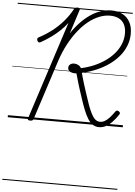

<svg xmlns="http://www.w3.org/2000/svg" viewBox="-96 -1198 1322 1880"><g transform="rotate(5 565.5 -257.5)"><path d="M897 19Q864 19 837.5 2Q811 -15 788.5 -50Q766 -85 745 -138Q724 -191 701 -263Q690 -296 681 -323.5Q672 -351 664.5 -376Q657 -401 649.5 -428Q642 -455 633 -486Q609 -484 589.5 -489Q570 -494 559 -505.5Q548 -517 548 -534Q548 -556 564 -568Q580 -580 603 -580Q624 -580 643.5 -569.5Q663 -559 672 -541Q738 -555 798 -580.5Q858 -606 908 -641Q958 -676 994.5 -719Q1031 -762 1051.5 -812Q1072 -862 1072 -918Q1072 -972 1052 -1008Q1032 -1044 996 -1061Q960 -1078 912 -1078Q859 -1078 805.5 -1056.5Q752 -1035 701 -994.5Q650 -954 603 -895Q556 -836 516 -761.5Q476 -687 446 -598L254 -5Q251 4 244 9Q237 14 222 14Q208 14 201.5 9Q195 4 199 -6L512 -972Q480 -930 441 -893Q402 -856 356 -823Q310 -790 257 -760Q245 -754 237 -757.5Q229 -761 224 -773Q219 -784 221.5 -792.5Q224 -801 235 -806Q305 -843 363 -888Q421 -933 469 -988.5Q517 -1044 553 -1110Q559 -1120 566.5 -1124.5Q574 -1129 588 -1129Q602 -1129 608 -1123.5Q614 -1118 610 -1108L534 -871Q575 -933 621 -981Q667 -1029 716.5 -1062.5Q766 -1096 817.5 -1113Q869 -1130 921 -1130Q983 -1130 1029.5 -1106Q1076 -1082 1102.5 -1035Q1129 -988 1129 -920Q1129 -858 1107 -801.5Q1085 -745 1044.5 -696.5Q1004 -648 949 -609Q894 -570 827 -541.5Q760 -513 685 -496Q692 -469 699 -445.5Q706 -422 713 -398.5Q720 -375 728.5 -349.5Q737 -324 747 -292Q767 -229 783.5 -184.5Q800 -140 815 -110.5Q830 -81 844 -64.5Q858 -48 873 -41Q888 -34 905 -34Q928 -34 950.5 -47Q973 -60 996.5 -85.5Q1020 -111 1045 -147Q1051 -155 1059 -157.5Q1067 -160 1077 -153Q1089 -146 1090.5 -138Q1092 -130 1086 -121Q1056 -76 1025.5 -44.5Q995 -13 964 3Q933 19 897 19ZM0 605H1131V615H0ZM0 -20H1131V0H0ZM0 -505H1131V-500H0ZM0 -1125H1131V-1115H0Z"/></g></svg>

Font: Playwrite CU Guides
Style: Regular
Weight: 400
Designer: Veronika Burian, José Scaglione
Foundry: TypeTogether
Version: Version 1.003